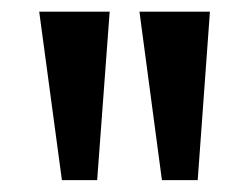

<svg xmlns="http://www.w3.org/2000/svg" viewBox="-20 -774 425 330"><path d="M258.3 -464.4 219.7 -753.9H340.8L319.8 -464.4ZM86.4 -464.4 47.4 -753.9H168.5L147 -464.4Z"/></svg>

Font: Comme SemiBold
Style: Regular
Weight: 600
Version: Version 1.000;gftools[0.9.27]